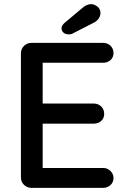

<svg xmlns="http://www.w3.org/2000/svg" viewBox="-20 -907 611 927"><path d="M132 -700H478Q499 -700 513.5 -686Q528 -672 528 -651Q528 -630 513.5 -617Q499 -604 478 -604H176L186 -621V-397L177 -407H433Q454 -407 468.5 -393Q483 -379 483 -357Q483 -336 468.5 -323Q454 -310 433 -310H179L186 -319V-88L179 -96H478Q499 -96 513.5 -81.5Q528 -67 528 -48Q528 -27 513.5 -13.5Q499 0 478 0H132Q111 0 96 -14.5Q81 -29 81 -51V-649Q81 -671 96 -685.5Q111 -700 132 -700ZM312 -741Q296 -741 286.5 -749.5Q277 -758 277 -771Q277 -777 280.5 -783Q284 -789 290 -795L377 -868Q386 -876 397 -881.5Q408 -887 419 -887Q435 -887 450 -875.5Q465 -864 465 -844Q465 -831 457 -818.5Q449 -806 434 -798L334 -747Q329 -743 323 -742Q317 -741 312 -741Z"/></svg>

Font: Quicksand Light SemiBold
Style: Regular
Weight: 600
Version: Version 3.004